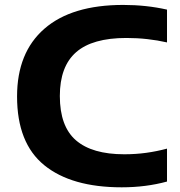

<svg xmlns="http://www.w3.org/2000/svg" viewBox="-20 -770 748 799"><path d="M486.5 9.5Q277.5 9.5 164.2 -82.5Q51 -174.5 51 -368.5Q51 -551.5 164.8 -650.5Q278.5 -749.5 493 -749.5Q589 -749.5 675 -730V-593.5Q635.5 -602.5 593.2 -607.2Q551 -612 506 -612Q364.5 -612 296.8 -552.8Q229 -493.5 229 -370.5Q229 -244 296.2 -186Q363.5 -128 497 -128Q544.5 -128 588.2 -134Q632 -140 675 -151.5V-14.5Q587 9.5 486.5 9.5Z"/></svg>

Font: Encode Sans Expanded
Style: Bold
Weight: 700
Width: 7
Designer: Multiple Designers
Foundry: Impallari Type
Version: Version 3.000; ttfautohint (v1.8.3) -l 8 -r 50 -G 200 -x 14 